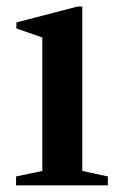

<svg xmlns="http://www.w3.org/2000/svg" viewBox="-20 -554 362 574"><path d="M28 0V-26.5L106.5 -43V-442L29 -469V-487L212 -534.5H226V-43L302.5 -26.5V0Z"/></svg>

Font: Libre Caslon Text Medium
Style: Regular
Weight: 500
Designer: Pablo Impallari, Rodrigo Fuenzalida, Katja Schimmel
Foundry: Pablo Impallari, Rodrigo Fuenzalida
Version: Version 2.000